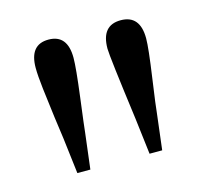

<svg xmlns="http://www.w3.org/2000/svg" viewBox="-60 -869 487 459"><g transform="rotate(-15 183.0 -640.0)"><path d="M141.6 -745.1Q141.6 -720.7 132.3 -648.4Q123 -576.2 122.1 -565.4L111.3 -476.6H79.1L68.4 -565.4Q66.4 -579.1 61 -619.1Q55.7 -659.2 51.8 -692.9Q47.9 -726.6 47.9 -745.1Q47.9 -802.7 94.7 -802.7Q141.6 -802.7 141.6 -745.1ZM321.3 -745.1Q321.3 -721.7 311 -650.4Q300.8 -579.1 299.8 -565.4L289.1 -476.6H257.8L247.1 -565.4Q225.6 -726.6 225.6 -745.1Q225.6 -802.7 273.4 -802.7Q321.3 -802.7 321.3 -745.1Z"/></g></svg>

Font: Bpmf Zihi Serif Regular
Style: Regular
Weight: 400
Foundry: But Ko
Version: Version 1.320